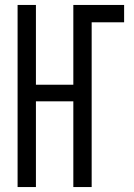

<svg xmlns="http://www.w3.org/2000/svg" viewBox="-20 -755 540 775"><path d="M51 0V-735H125V-413H276V-735H481V-665H350V0H276V-346H125V0Z"/></svg>

Font: Moesevka
Style: Regular
Weight: 400
Monospace: yes
Designer: Belleve Invis
Foundry: Belleve Invis
Version: Version 32.5.0; ttfautohint (v1.8.4)